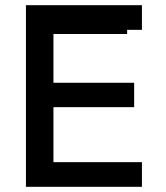

<svg xmlns="http://www.w3.org/2000/svg" viewBox="-20 -720 640 740"><path d="M80 0V-700H527V-605H186V-401H497V-307H186V-95H527V0ZM130 -589V-667H470V-589Z"/></svg>

Font: DM Mono Medium
Style: Regular
Weight: 500
Designer: Colophon Foundry
Foundry: Colophon Foundry
Version: Version 1.000; ttfautohint (v1.8.2.53-6de2)